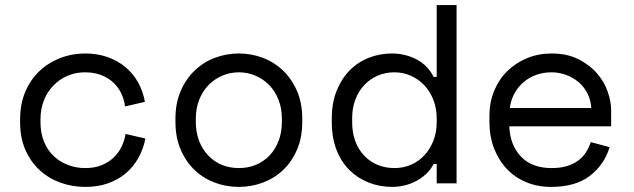

<svg xmlns="http://www.w3.org/2000/svg" viewBox="-20 -720 2488 754"><path d="M551 -176Q543 -135 523.5 -100Q504 -65 474 -39.5Q444 -14 404 0Q364 14 315 14Q263 14 216.5 -3Q170 -20 135 -52.5Q100 -85 79.5 -132Q59 -179 59 -240V-252Q59 -312 79.5 -360Q100 -408 135 -441Q170 -474 216.5 -492Q263 -510 315 -510Q362 -510 402 -496Q442 -482 472.5 -456.5Q503 -431 522.5 -396Q542 -361 549 -320L471 -302Q468 -328 456.5 -352.5Q445 -377 425.5 -395.5Q406 -414 378 -425Q350 -436 313 -436Q277 -436 245.5 -422.5Q214 -409 190 -384.5Q166 -360 152.5 -326Q139 -292 139 -252V-240Q139 -198 152.5 -164.5Q166 -131 190 -108Q214 -85 246 -72.5Q278 -60 315 -60Q352 -60 379.5 -71.5Q407 -83 426.5 -101.5Q446 -120 457.5 -144Q469 -168 473 -194Z M1167 -242Q1167 -180 1146.5 -132.5Q1126 -85 1092 -52.5Q1058 -20 1012.5 -3Q967 14 918 14Q868 14 823 -3Q778 -20 744 -52.5Q710 -85 689.5 -132.5Q669 -180 669 -242V-254Q669 -315 689.5 -362.5Q710 -410 744.5 -443Q779 -476 824 -493Q869 -510 918 -510Q967 -510 1012 -493Q1057 -476 1091.5 -443Q1126 -410 1146.5 -362.5Q1167 -315 1167 -254ZM918 -60Q954 -60 984.5 -72.5Q1015 -85 1038 -109Q1061 -133 1074 -166.5Q1087 -200 1087 -242V-254Q1087 -294 1074 -327.5Q1061 -361 1038 -385Q1015 -409 984 -422.5Q953 -436 918 -436Q883 -436 852 -422.5Q821 -409 798 -385Q775 -361 762 -327.5Q749 -294 749 -254V-242Q749 -200 762 -166.5Q775 -133 798 -109Q821 -85 851.5 -72.5Q882 -60 918 -60Z M1695 -76H1683Q1671 -53 1652.5 -36Q1634 -19 1612.5 -8Q1591 3 1567 8.5Q1543 14 1521 14Q1471 14 1428 -3Q1385 -20 1352.5 -52Q1320 -84 1301.5 -131.5Q1283 -179 1283 -240V-256Q1283 -316 1302 -363.5Q1321 -411 1353 -443.5Q1385 -476 1428 -493Q1471 -510 1519 -510Q1570 -510 1614.5 -487.5Q1659 -465 1683 -418H1695V-700H1773V0H1695ZM1529 -60Q1564 -60 1594 -73Q1624 -86 1646.5 -110Q1669 -134 1682 -167.5Q1695 -201 1695 -242V-254Q1695 -294 1682 -327.5Q1669 -361 1646.5 -385Q1624 -409 1593.5 -422.5Q1563 -436 1529 -436Q1494 -436 1463.5 -423Q1433 -410 1410.5 -386Q1388 -362 1375.5 -329Q1363 -296 1363 -256V-240Q1363 -198 1375.5 -165Q1388 -132 1410.5 -108.5Q1433 -85 1463 -72.5Q1493 -60 1529 -60Z M1980 -224Q1983 -150 2026 -105Q2069 -60 2146 -60Q2181 -60 2207 -68Q2233 -76 2251.5 -90Q2270 -104 2281.5 -122.5Q2293 -141 2300 -162L2374 -142Q2353 -73 2296.5 -29.5Q2240 14 2144 14Q2091 14 2046.5 -4.5Q2002 -23 1970 -57Q1938 -91 1920 -138Q1902 -185 1902 -242V-266Q1902 -318 1920.5 -363Q1939 -408 1972 -440.5Q2005 -473 2049.5 -491.5Q2094 -510 2146 -510Q2207 -510 2251.5 -487.5Q2296 -465 2324.5 -432Q2353 -399 2366.5 -360Q2380 -321 2380 -288V-224ZM2146 -436Q2113 -436 2084.5 -425.5Q2056 -415 2034.5 -396Q2013 -377 1999.5 -351.5Q1986 -326 1982 -296H2302Q2300 -328 2286.5 -354Q2273 -380 2251.5 -398Q2230 -416 2202.5 -426Q2175 -436 2146 -436Z"/></svg>

Font: Space Mono
Style: Regular
Weight: 400
Monospace: yes
Designer: Colophon Foundry / Benjamin Critton
Foundry: Colophon Foundry
Version: Version 1.000;PS 1.003;hotconv 1.0.81;makeotf.lib2.5.63406